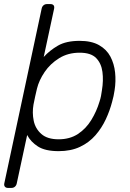

<svg xmlns="http://www.w3.org/2000/svg" viewBox="-38 -730 637 940"><path d="M1 190Q-9 190 -14 184Q-19 178 -17 168L166 -688Q168 -698 175 -704Q182 -710 192 -710H209Q219 -710 224 -704.5Q229 -699 227 -688L176 -451Q205 -483 245.5 -506.5Q286 -530 352 -530Q410 -530 447 -509Q484 -488 502.5 -453Q521 -418 525.5 -375Q530 -332 523 -288Q521 -273 518 -260Q515 -247 511 -232Q500 -189 480 -146Q460 -103 429 -67.5Q398 -32 353.5 -11Q309 10 249 10Q183 10 147.5 -13Q112 -36 95 -69L44 168Q42 178 35 184Q28 190 18 190ZM249 -48Q304 -48 343.5 -74Q383 -100 409 -142.5Q435 -185 449 -232Q454 -247 456.5 -260Q459 -273 461 -288Q469 -336 463.5 -378Q458 -420 432.5 -446Q407 -472 352 -472Q295 -472 251.5 -445Q208 -418 180.5 -377.5Q153 -337 143 -296Q139 -281 134 -257Q129 -233 126 -218Q119 -178 127 -139Q135 -100 164.5 -74Q194 -48 249 -48Z"/></svg>

Font: Rubik Light Light
Style: Italic
Weight: 300
Italic angle: -12°
Version: Version 2.104